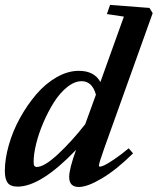

<svg xmlns="http://www.w3.org/2000/svg" viewBox="-23 -745 639 778"><path d="M48.3 11.2Q19 11.2 7.8 -4.6Q-3.4 -20.5 -3.4 -51.8Q-3.4 -100.6 12.7 -157.2Q28.8 -213.9 57.9 -266.6Q86.9 -319.3 123.8 -362.5Q160.6 -405.8 206.1 -431.9Q251.5 -458 296.4 -458Q358.9 -458 383.8 -412.6L479 -677.7L410.2 -688L422.9 -725.1L582.5 -712.9L595.7 -691.9L399.4 -144Q377.9 -84 377.9 -73.7Q377.9 -69.8 382.3 -69.8Q388.2 -69.8 401.1 -75.9Q414.1 -82 440.4 -99.9Q466.8 -117.7 498.5 -144L516.1 -123.5Q448.2 -56.6 389.6 -22Q331.1 12.7 296.4 12.7Q257.3 12.7 257.3 -27.8Q257.3 -60.5 285.2 -137.7Q142.6 11.2 48.3 11.2ZM113.3 -90.3Q113.3 -82.5 114 -78.4Q114.7 -74.2 117.7 -71.3Q120.6 -68.4 126 -68.4Q156.2 -68.4 211.9 -120.1Q267.6 -171.9 322.3 -241.7L365.7 -361.3Q350.6 -416 308.1 -416Q278.8 -416 248.8 -391.8Q218.8 -367.7 195.1 -329.8Q171.4 -292 152.6 -248Q133.8 -204.1 123.5 -162.1Q113.3 -120.1 113.3 -90.3Z"/></svg>

Font: Elstob 8pt
Style: Bold Italic
Weight: 700
Italic angle: -20°
Designer: Peter S. Baker
Version: Version 1.015